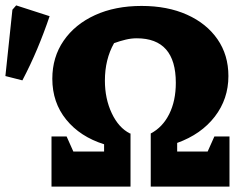

<svg xmlns="http://www.w3.org/2000/svg" viewBox="-25 -692 934 712"><path d="M166 0V-186H222L247 -130H361V-157Q272 -185 220.5 -248.5Q169 -312 169 -400Q169 -480 211 -541Q253 -602 327.5 -636Q402 -670 500 -670Q596 -670 668.5 -637.5Q741 -605 781.5 -546.5Q822 -488 822 -410Q822 -325 771.5 -259.5Q721 -194 632 -162V-130H745L770 -186H826V0H534V-197Q578 -220 602.5 -269Q627 -318 627 -385Q627 -550 482 -550Q462 -550 441 -545Q420 -540 398 -532Q364 -472 364 -393Q364 -326 389.5 -272Q415 -218 457 -197H459V0ZM58 -394 -5 -410 21 -656 35 -672 159 -632Q138 -570 113 -510.5Q88 -451 58 -394Z"/></svg>

Font: Piazzolla ExtraBold
Style: Regular
Weight: 800
Designer: Juan Pablo del Peral
Foundry: Huerta Tipografica
Version: Version 1.330